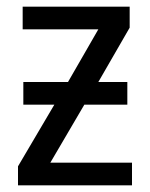

<svg xmlns="http://www.w3.org/2000/svg" viewBox="-20 -556 449 576"><path d="M369 -536V-473L275 -310H362V-242H233L131 -68H376V0H34V-57L143 -242H50V-310H184L275 -468H48V-536Z"/></svg>

Font: Noto Sans SemiCondensed
Style: Regular
Weight: 400
Width: 4
Designer: Monotype Design Team
Foundry: Monotype Imaging Inc.
Version: Version 2.013; ttfautohint (v1.8.4.7-5d5b)